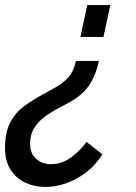

<svg xmlns="http://www.w3.org/2000/svg" viewBox="-57 -526 538 759"><path d="M379 -506 352 -380H261L288 -506ZM334 -285Q323 -233 298.5 -193.5Q274 -154 222 -124Q196 -110 168 -95Q140 -80 116 -61.5Q92 -43 77 -18Q62 7 62 42Q62 81 86 102Q110 123 144 123Q188 123 225 95.5Q262 68 285 35L348 84Q309 145 247.5 179Q186 213 121 213Q80 213 44 196.5Q8 180 -14.5 146Q-37 112 -37 59Q-37 -2 -17 -41Q3 -80 37.5 -105.5Q72 -131 113 -153Q141 -168 167.5 -183.5Q194 -199 214.5 -222Q235 -245 243 -285Z"/></svg>

Font: Raleway SemiBold
Style: Italic
Weight: 600
Italic angle: -12°
Designer: Matt McInerney, Pablo Impallari, Rodrigo Fuenzalida
Foundry: Matt McInerney, Pablo Impallari, Rodrigo Fuenzalida
Version: Version 4.026